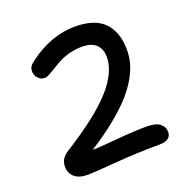

<svg xmlns="http://www.w3.org/2000/svg" viewBox="-130 -880 960 979"><g transform="rotate(-20 350.0 -390.5)"><path d="M183.1 -23.9Q136.2 -23.9 111.6 -45.2Q86.9 -66.4 86.9 -103Q86.9 -146 127.9 -171.9Q316.4 -290.5 397.7 -382.1Q479 -473.6 479 -555.2Q479 -599.1 453.6 -623.5Q428.2 -647.9 377.9 -647.9Q341.8 -647.9 308.3 -639.2Q274.9 -630.4 251.5 -617.9Q228 -605.5 208.5 -593Q189 -580.6 172.9 -571.8Q156.7 -563 146 -563Q125 -563 110.1 -578.9Q95.2 -594.7 95.2 -616.2Q95.2 -631.3 102.1 -642.3Q108.9 -653.3 127 -666Q249 -756.8 377.9 -756.8Q486.8 -756.8 537.4 -703.4Q587.9 -649.9 587.9 -555.2Q587.9 -520 579.3 -486.1Q570.8 -452.1 547.9 -410.4Q524.9 -368.7 487.8 -326.9Q450.7 -285.2 390.1 -235.6Q329.6 -186 249 -134.8H252Q280.8 -134.8 380.1 -143.8Q479.5 -152.8 545.9 -152.8Q597.7 -152.8 619.9 -135Q642.1 -117.2 642.1 -88.9Q642.1 -67.9 626.5 -55.9Q610.8 -43.9 581.1 -43.9Q462.4 -43.9 336.7 -33.9Q210.9 -23.9 183.1 -23.9Z"/></g></svg>

Font: Shantell Sans Bouncy
Style: Regular
Weight: 500
Designer: Stephen Nixon, Anya Danilova, Shantell Martin
Foundry: Arrow Type
Version: Version 1.006;[9816181b4]